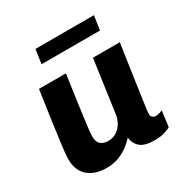

<svg xmlns="http://www.w3.org/2000/svg" viewBox="-162 -831 945 977"><g transform="rotate(-30 310.5 -343.0)"><path d="M190 10Q120 10 80.5 -25.5Q41 -61 41 -125Q41 -149 47.8 -203.5Q54.5 -258 65.8 -337Q77 -416 91 -511H249Q235 -410.5 225 -339.5Q215 -268.5 209.8 -225.5Q204.5 -182.5 204.5 -165Q204.5 -134 220.2 -119.5Q236 -105 265.5 -105Q292.5 -105 313.2 -118.2Q334 -131.5 347.5 -153.8Q361 -176 364.5 -201L408 -511H566Q558.5 -460.5 552 -416.5Q545.5 -372.5 540 -334.8Q534.5 -297 530 -265.5Q525.5 -234 522 -209.2Q518.5 -184.5 516 -166.5Q513.5 -148.5 512.2 -137Q511 -125.5 511 -121Q511 -107 519.2 -100.5Q527.5 -94 537 -94Q547 -94 558 -97.2Q569 -100.5 577.5 -104.5L565 -11.5Q553 -4.5 529.5 2.8Q506 10 471 10Q414 10 388.5 -11.2Q363 -32.5 358 -70Q344.5 -54.5 321 -35.8Q297.5 -17 264.8 -3.5Q232 10 190 10ZM165 -613 177 -696H520.5L508.5 -613Z"/></g></svg>

Font: Chivo Medium
Style: Italic
Weight: 500
Italic angle: -8.05°
Designer: Hector Gatti
Foundry: Omnibus-Type
Version: Version 2.002